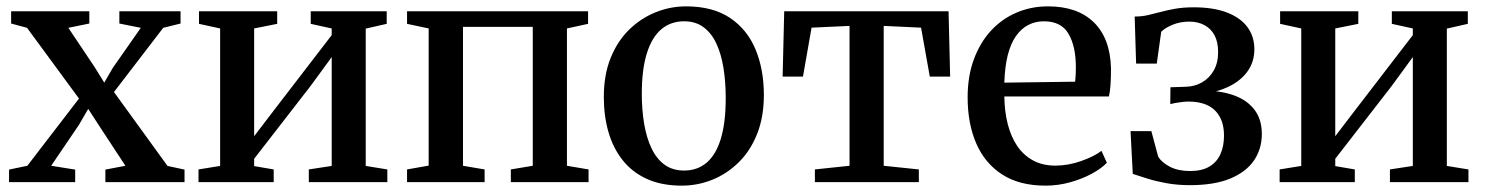

<svg xmlns="http://www.w3.org/2000/svg" viewBox="-20 -573 4670 604"><path d="M66 -51.5 228.5 -263 65 -485.5 15 -499V-537.5H261V-499L195 -485.5L278 -361.5L308 -313L334.5 -359L423 -485.5L355.5 -499V-537.5H548V-499L493.5 -485.5L338.5 -283.5L507 -51L560.5 -39.5V0H311.5V-39.5L374.5 -51.5L291.5 -178L257.5 -230.5L228.5 -180.5L141 -51.5L216.5 -39.5V0H8.5V-39.5Z M604.5 0V-40L672.5 -51V-483.5L606 -498V-537.5H852V-498L779.5 -483.5V-144.5L842.5 -227L1023.5 -462.5V-483.5L957.5 -498V-537.5H1196.5V-498L1130.5 -483V-51L1198.5 -40V0H951.5V-40L1023.5 -51V-393.5L957 -302.5L779.5 -73.5V-50.5L841 -40V0Z M1260.5 0V-40L1328.5 -52V-483.5L1260.5 -498V-537.5H1830V-498L1763.5 -483.5V-51.5L1831.5 -40V0H1587V-40L1656 -51.5V-488.5H1436.5V-51.5L1504.5 -40V0Z M1879.5 -268Q1879.5 -337.5 1901 -390.8Q1922.5 -444 1959.5 -480Q1996.5 -516 2042.8 -534.5Q2089 -553 2138 -553Q2222.5 -553 2276.8 -516.5Q2331 -480 2357 -417Q2383 -354 2383 -274.5Q2383 -204.5 2361.5 -151Q2340 -97.5 2303 -61.5Q2266 -25.5 2220 -7.2Q2174 11 2124.5 11Q2061.5 11 2015.2 -10Q1969 -31 1939 -68.8Q1909 -106.5 1894.2 -157.2Q1879.5 -208 1879.5 -268ZM2132 -36.5Q2174 -36.5 2203.2 -61.5Q2232.5 -86.5 2247.8 -137.2Q2263 -188 2263 -264.5Q2263 -315 2256 -358.8Q2249 -402.5 2233.8 -435.5Q2218.5 -468.5 2193.5 -487.2Q2168.5 -506 2132 -506Q2090 -506 2060.2 -480.8Q2030.5 -455.5 2014.8 -405Q1999 -354.5 1999 -277.5Q1999 -227 2006.5 -183Q2014 -139 2029.8 -106Q2045.5 -73 2070.8 -54.8Q2096 -36.5 2132 -36.5Z M2543.5 0V-40L2652.5 -51.5V-491.5L2533 -486L2506 -332H2442L2447 -537.5H2964L2969 -332H2905L2877.5 -486L2760 -491.5V-51.5L2870.5 -40V0Z M3269 11Q3187 11 3132.8 -24Q3078.5 -59 3051.2 -121.5Q3024 -184 3024 -267Q3024 -333 3043.5 -386Q3063 -439 3097.2 -476.2Q3131.5 -513.5 3177.5 -533.2Q3223.5 -553 3277 -553Q3369.5 -553 3421 -502.8Q3472.5 -452.5 3475 -358.5Q3475 -328 3473.5 -306.5Q3472 -285 3468.5 -269.5H3139.5Q3140 -222.5 3150.2 -182.5Q3160.5 -142.5 3180.2 -113.5Q3200 -84.5 3230 -68.2Q3260 -52 3300 -52Q3340.5 -52 3381.5 -66.5Q3422.5 -81 3445 -98.5L3462 -61Q3445 -43 3414.5 -26.5Q3384 -10 3346.2 0.5Q3308.5 11 3269 11ZM3139.5 -313 3362 -316Q3363.5 -326.5 3364 -338.8Q3364.5 -351 3364.5 -361.5Q3364.5 -427 3341.5 -466.5Q3318.5 -506 3264 -506Q3237 -506 3214.8 -494.5Q3192.5 -483 3176 -459.5Q3159.5 -436 3150.2 -399.5Q3141 -363 3139.5 -313Z M3723.5 9.5Q3683.5 9.5 3649.2 3.2Q3615 -3 3588.5 -11.5Q3562 -20 3543.5 -26L3536.5 -160.5H3602L3623.5 -80Q3634.5 -62 3660.2 -48.5Q3686 -35 3724 -35Q3761 -35 3784.5 -49Q3808 -63 3819.2 -88Q3830.5 -113 3830.5 -146.5Q3830.5 -197 3802.5 -225.2Q3774.5 -253.5 3718 -253.5Q3711 -253.5 3699.5 -252.2Q3688 -251 3677.2 -249Q3666.5 -247 3661.5 -245.5L3662 -298.5L3709 -300Q3738 -300.5 3761.2 -313.8Q3784.5 -327 3798.2 -351.2Q3812 -375.5 3812 -409Q3812 -440.5 3800.8 -461.8Q3789.5 -483 3769 -494Q3748.5 -505 3721.5 -505Q3692.5 -505 3668.5 -495Q3644.5 -485 3633 -473L3619 -373H3554L3549.5 -521Q3572 -521 3591.5 -525.5Q3611 -530 3631.5 -535.5Q3652 -541 3677 -545.5Q3702 -550 3735.5 -550Q3797 -550 3839.5 -533.8Q3882 -517.5 3904 -488Q3926 -458.5 3926 -418Q3926 -379 3905.2 -349.5Q3884.5 -320 3847.8 -301.8Q3811 -283.5 3762.5 -277.5L3769 -288Q3822.5 -287.5 3863.2 -272.5Q3904 -257.5 3926.8 -227.2Q3949.5 -197 3949.5 -151.5Q3949.5 -104.5 3924.8 -68.2Q3900 -32 3850 -11.2Q3800 9.5 3723.5 9.5Z M4005.5 0V-40L4073.5 -51V-483.5L4007 -498V-537.5H4253V-498L4180.5 -483.5V-144.5L4243.5 -227L4424.5 -462.5V-483.5L4358.5 -498V-537.5H4597.5V-498L4531.5 -483V-51L4599.5 -40V0H4352.5V-40L4424.5 -51V-393.5L4358 -302.5L4180.5 -73.5V-50.5L4242 -40V0Z"/></svg>

Font: Merriweather 60pt Medium
Style: Regular
Weight: 500
Version: Version 2.100